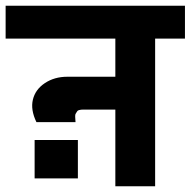

<svg xmlns="http://www.w3.org/2000/svg" viewBox="-55 -653 671 676"><path d="M-35.2 -632.8H596.2V-517.1H491.2V2.9H351.1V-267.1H236.8Q232.9 -267.1 230.5 -266.8Q228 -266.6 223.4 -265.4Q218.8 -264.2 217 -261.5Q215.3 -258.8 212.2 -253.9Q209 -249 209.7 -241.7Q210.4 -234.4 210.9 -223.1H73.2Q52.2 -266.6 60.8 -302.2Q69.3 -337.9 103 -360.4Q136.7 -382.8 182.1 -382.8H351.1V-517.1H-35.2ZM66.9 -24.9V-160.2H219.2V-24.9Z"/></svg>

Font: LT Superior
Style: Bold
Weight: 400
Designer: Daniel Lyons
Foundry: LyonsType
Version: Version 1.000